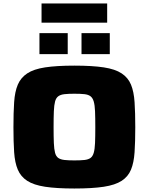

<svg xmlns="http://www.w3.org/2000/svg" viewBox="-20 -1072 853 1100"><path d="M406 8Q304 8 238.5 -2Q173 -12 136 -36Q99 -60 82 -100Q65 -140 61 -200Q57 -260 57 -343Q57 -426 61 -486.5Q65 -547 82 -587Q99 -627 136 -651.5Q173 -676 238.5 -686Q304 -696 406 -696Q509 -696 574.5 -686Q640 -676 677 -651.5Q714 -627 730.5 -587Q747 -547 751 -486.5Q755 -426 755 -343Q755 -260 751 -200Q747 -140 730.5 -100Q714 -60 677 -36Q640 -12 574.5 -2Q509 8 406 8ZM406 -153Q442 -153 464 -155.5Q486 -158 498.5 -167Q511 -176 517 -196.5Q523 -217 524.5 -252.5Q526 -288 526 -343Q526 -399 524.5 -434.5Q523 -470 517 -490.5Q511 -511 498.5 -520.5Q486 -530 464 -532.5Q442 -535 406 -535Q372 -535 349.5 -532.5Q327 -530 314 -520.5Q301 -511 295.5 -490.5Q290 -470 288.5 -434.5Q287 -399 287 -343Q287 -288 288.5 -252.5Q290 -217 295.5 -196.5Q301 -176 314 -167Q327 -158 349.5 -155.5Q372 -153 406 -153ZM206 -762V-882H368V-762ZM447 -762V-882H609V-762ZM218 -942V-1052H594V-942Z"/></svg>

Font: Saira Expanded ExtraBold
Style: Regular
Weight: 800
Width: 7
Designer: Hector Gatti with collaboration of the Omnibus-Type team
Foundry: Omnibus-Type
Version: Version 1.101